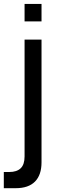

<svg xmlns="http://www.w3.org/2000/svg" viewBox="-30 -748 313 1008"><path d="M-10 240V155H19Q58 155 78.5 135.5Q99 116 99 73.5V-540H188V104Q188 170.5 153.8 205.2Q119.5 240 52.5 240ZM99 -635.5V-727.5H188V-635.5Z"/></svg>

Font: Manrope ExtraLight Medium
Style: Regular
Weight: 500
Version: Version 4.504